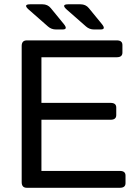

<svg xmlns="http://www.w3.org/2000/svg" viewBox="-20 -892 660 912"><path d="M116.7 -846.2Q87.9 -871.6 123.5 -871.6H181.6Q206.5 -871.6 221.2 -853.5L283.2 -777.8Q304.2 -752 277.3 -752H245.6Q224.1 -752 208 -766.1ZM297.4 -846.2Q268.6 -871.6 304.2 -871.6H362.3Q387.2 -871.6 401.9 -853.5L463.9 -777.8Q484.9 -752 458 -752H426.3Q404.8 -752 388.7 -766.1ZM107.4 0Q83 0 83 -26.9V-673.3Q83 -700.2 107.4 -700.2H534.7Q561.5 -700.2 561.5 -678.2V-642.1Q561.5 -620.1 534.7 -620.1H176.8V-403.3H505.4Q532.2 -403.3 532.2 -381.3V-345.2Q532.2 -323.2 505.4 -323.2H176.8V-80.1H549.3Q576.2 -80.1 576.2 -58.1V-22Q576.2 0 549.3 0Z"/></svg>

Font: Istok
Style: Regular
Weight: 500
Designer: Andrey V. Panov
Foundry: Andrey V. Panov
Version: Version 1.0.3